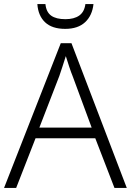

<svg xmlns="http://www.w3.org/2000/svg" viewBox="-20 -931 648 951"><path d="M547 0 452 -246H156L60 0H0L281 -717H334L608 0ZM339 -556Q333 -570 323 -600Q313 -630 306 -653Q298 -626 289 -600Q280 -574 274 -555L175 -299H434ZM443 -911Q437 -854 401.5 -821Q366 -788 303 -788Q238 -788 203.5 -820.5Q169 -853 165 -911H205Q209 -871 233.5 -853.5Q258 -836 304 -836Q347 -836 372.5 -854Q398 -872 403 -911Z"/></svg>

Font: Noto Sans Myanmar Light
Style: Regular
Weight: 300
Designer: Monotype Design Team
Foundry: Monotype Imaging Inc.
Version: Version 2.107; ttfautohint (v1.8.4.7-5d5b)